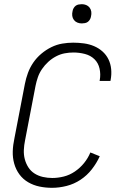

<svg xmlns="http://www.w3.org/2000/svg" viewBox="-20 -886 590 918"><path d="M229 12Q198 12 169 6Q140 0 115 -14.5Q90 -29 73 -52Q56 -75 48 -103.5Q40 -132 41 -162.5Q42 -193 49 -225L99 -485Q104 -511 113.5 -537Q123 -563 139 -586.5Q155 -610 177.5 -629Q200 -648 225.5 -660.5Q251 -673 277.5 -677.5Q304 -682 330 -682Q356 -682 381.5 -678.5Q407 -675 429.5 -665.5Q452 -656 470 -640Q488 -624 498.5 -602.5Q509 -581 511.5 -555.5Q514 -530 509 -504L508 -499H456L457 -503Q462 -531 456 -558Q450 -585 431.5 -603Q413 -621 386 -628Q359 -635 331 -635Q310 -635 289 -631Q268 -627 248 -616.5Q228 -606 211 -590.5Q194 -575 181 -556Q168 -537 161 -516.5Q154 -496 150 -476L100 -216Q95 -192 94 -169Q93 -146 98.5 -125Q104 -104 115.5 -86Q127 -68 145 -56.5Q163 -45 185 -40Q207 -35 230 -35Q257 -35 285 -42Q313 -49 338 -66Q363 -83 382 -106.5Q401 -130 412 -157L457 -139Q442 -106 419 -76.5Q396 -47 365 -26.5Q334 -6 298.5 3Q263 12 229 12ZM371 -774Q360 -774 350 -778Q340 -782 333.5 -790.5Q327 -799 325.5 -810Q324 -821 327 -833Q328 -840 332 -847Q336 -854 342 -858.5Q348 -863 356 -864.5Q364 -866 371 -866Q382 -866 392 -862Q402 -858 408.5 -849.5Q415 -841 416.5 -830Q418 -819 415 -807Q414 -800 410 -793Q406 -786 400 -781.5Q394 -777 386 -775.5Q378 -774 371 -774Z"/></svg>

Font: Lode Dark Term
Style: Italic
Weight: 400
Italic angle: -11°
Monospace: yes
Designer: Belleve Invis
Foundry: Belleve Invis
Version: Version 29.2.0